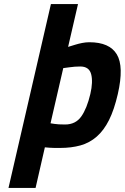

<svg xmlns="http://www.w3.org/2000/svg" viewBox="-20 -720 617 950"><path d="M302 -104Q354 -104 382 -143.5Q410 -183 427 -255Q441 -315 431 -353Q421 -391 377 -391Q364 -391 350 -390Q336 -389 323 -387Q308 -385 293 -383L230 -110Q238 -108 249 -107Q267 -104 302 -104ZM422 -511Q522 -511 558 -451Q594 -391 563 -255Q545 -177 519.5 -126Q494 -75 458.5 -44Q423 -13 378 -0.5Q333 12 277 12Q263 12 250 12Q237 12 226 11Q214 10 202 9L156 210H22L232 -700H366L317 -488Q335 -494 353 -499Q369 -504 387 -507.5Q405 -511 422 -511Z"/></svg>

Font: Panefresco 999wt
Style: Italic
Weight: 900
Version: Version 1.001